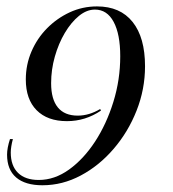

<svg xmlns="http://www.w3.org/2000/svg" viewBox="-20 -447 529 587"><path d="M109.7 119.4Q57.3 119.4 29.4 95.6Q1.6 71.8 1.6 25.8Q1.6 5.6 10.5 -21.8H19.4Q16.1 -9.7 14.5 0.8Q12.9 11.3 12.9 19.4Q12.9 59.7 35.1 81.5Q57.3 103.2 98.4 103.2Q146.8 103.2 191.1 71.4Q235.5 39.5 270.6 -14.1Q305.6 -67.7 326.6 -135.5Q347.6 -203.2 347.6 -275Q347.6 -342.7 327.4 -380.2Q307.3 -417.7 270.2 -417.7Q245.2 -417.7 221.4 -398.4Q197.6 -379 178.2 -346.4Q158.9 -313.7 147.6 -273.8Q136.3 -233.9 136.3 -192.7Q136.3 -143.5 156.9 -118.5Q177.4 -93.5 217.7 -93.5Q252.4 -93.5 286.3 -113.7L288.7 -108.9Q241.1 -76.6 184.7 -76.6Q125 -76.6 91.9 -110.1Q58.9 -143.5 58.9 -204Q58.9 -249.2 76.2 -289.5Q93.5 -329.8 123.8 -360.5Q154 -391.1 193.1 -409.3Q232.3 -427.4 276.6 -427.4Q347.6 -427.4 385.5 -379.8Q423.4 -332.3 423.4 -244.4Q423.4 -174.2 397.6 -108.9Q371.8 -43.5 327.4 8.1Q283.1 59.7 227 89.5Q171 119.4 109.7 119.4Z"/></svg>

Font: Playfair 144pt
Style: Italic
Weight: 400
Italic angle: -15.6°
Designer: Claus Eggers Sørensen
Foundry: Claus Eggers Sørensen
Version: Version 2.001;gftools[0.9.30]